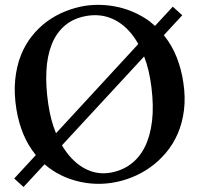

<svg xmlns="http://www.w3.org/2000/svg" viewBox="-20 -744 814 785"><path d="M649.9 -600.1Q683.6 -558.1 702.6 -509.3Q721.7 -460.4 729.5 -407.2Q738.8 -346.2 732.2 -293.7Q725.6 -241.2 706.8 -197.8Q688 -154.3 658.9 -119.9Q629.9 -85.4 594.7 -60.3Q559.6 -35.2 520 -19.3Q480.5 -3.4 440.4 2.9Q410.6 7.8 379.6 7.6Q348.6 7.3 317.9 1.5Q287.1 -4.4 257.3 -15.6Q227.5 -26.9 199.7 -44.4Q179.2 -57.6 162.1 -72.3L76.2 20.5L38.1 -14.2L126.5 -109.9Q93.8 -150.4 74.7 -197.5Q55.7 -244.6 47.4 -295.4Q36.6 -361.3 42 -416.5Q47.4 -471.7 64.9 -516.6Q82.5 -561.5 110.4 -596.4Q138.2 -631.3 172.6 -656.5Q207 -681.6 246.1 -697.3Q285.2 -712.9 324.7 -719.7Q355 -724.6 386.5 -724.1Q418 -723.6 449.7 -717.8Q481.4 -711.9 512.5 -700Q543.5 -688 572.3 -669.9Q583.5 -663.1 593.8 -655Q604 -647 613.8 -638.2L686.5 -716.8L725.1 -681.6ZM545.4 -564Q528.3 -595.2 505.9 -619.1Q470.7 -656.7 426.8 -672.1Q382.8 -687.5 333 -678.7Q280.3 -669.4 245.1 -639.4Q210 -609.4 191.4 -562.5Q172.9 -515.6 169.7 -454.1Q166.5 -392.6 177.2 -319.8Q182.1 -286.1 189.9 -256.1Q197.8 -226.1 209 -199.2ZM432.1 -38.1Q479 -46.4 514.6 -73Q550.3 -99.6 572.3 -143.6Q594.2 -187.5 601.6 -248.8Q608.9 -310.1 599.1 -387.7Q594.7 -422.9 587.4 -454.1Q580.1 -485.4 569.3 -513.2L233.4 -149.9Q250.5 -120.6 271.5 -98.1Q305.7 -61.5 346.7 -45.9Q387.7 -30.3 432.1 -38.1Z"/></svg>

Font: VarendraSemibold
Style: Regular
Weight: 600
Designer: Jacob Thomas
Foundry: Bangla Type Foundry
Version: Version 1.008